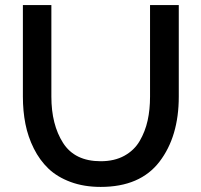

<svg xmlns="http://www.w3.org/2000/svg" viewBox="-20 -730 792 755"><path d="M376 5Q310 5 257.5 -14.5Q205 -34 170.5 -67Q136 -100 113 -146Q90 -192 80 -242.5Q70 -293 70 -350V-710H182V-350Q182 -240 228 -168Q274 -96 376 -96Q430 -96 469 -117.5Q508 -139 529.5 -176Q551 -213 560.5 -256Q570 -299 570 -350V-710H683V-350Q683 -193 607 -94Q531 5 376 5Z"/></svg>

Font: Raleway-v4020 SemiBold
Style: Regular
Weight: 600
Designer: Matt McInerney, Pablo Impallari, Rodrigo Fuenzalida
Foundry: Matt McInerney, Pablo Impallari, Rodrigo Fuenzalida
Version: Version 4.020;PS 004.020;hotconv 1.0.88;makeotf.lib2.5.64775